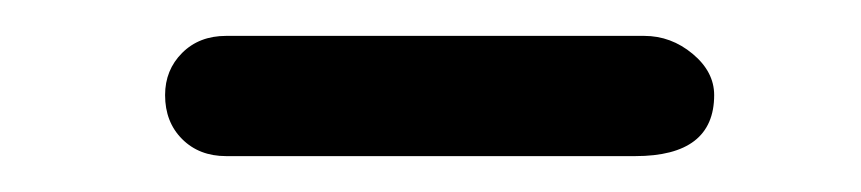

<svg xmlns="http://www.w3.org/2000/svg" viewBox="-20 -305 480 107"><path d="M378 -252Q378 -218 334 -218H106Q91 -218 81.5 -227.5Q72 -237 72 -252Q72 -266 81.5 -275.5Q91 -285 106 -285H339Q354 -285 366 -275Q378 -265 378 -252Z"/></svg>

Font: Ekushey Shimanto
Style: Bold
Weight: 400
Designer: Al Mamun Sumon
Foundry: Al Mamun Sumon
Version: Version 1.0